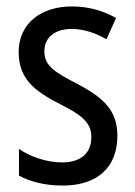

<svg xmlns="http://www.w3.org/2000/svg" viewBox="-20 -567 421 597"><path d="M345 -145C345 -228 296 -266 219 -307C144 -345 118 -365 118 -408C118 -450 150 -477 203 -477C241 -477 278 -464 311 -445L341 -511C300 -534 255 -547 204 -547C105 -547 38 -492 38 -405C38 -321 89 -283 167 -243C240 -207 264 -182 264 -141C264 -92 233 -62 173 -62C123 -62 72 -81 39 -104V-21C72 -3 117 10 175 10C281 10 345 -45 345 -145Z"/></svg>

Font: Noto Sans Sinhala UI Condensed
Style: Regular
Weight: 400
Width: 3
Designer: Jelle Bosma - Monotype Design Team
Foundry: Monotype Imaging Inc.
Version: Version 2.006